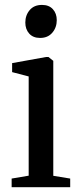

<svg xmlns="http://www.w3.org/2000/svg" viewBox="-20 -780 332 800"><path d="M28.5 0V-36L99.5 -48V-461.5L30.5 -479.5V-517L172 -542.5H182L202 -526.5V-47.5L272.5 -36V0ZM146.5 -622Q118 -622 101.8 -640Q85.5 -658 85.5 -686Q85.5 -716.5 103.8 -738Q122 -759.5 154.5 -759.5H155.5Q184 -759.5 200.2 -741.8Q216.5 -724 216.5 -696Q216.5 -665.5 198 -643.8Q179.5 -622 147.5 -622Z"/></svg>

Font: Merriweather 72pt
Style: Regular
Weight: 400
Version: Version 2.100